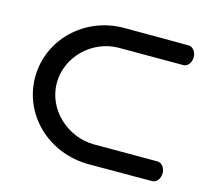

<svg xmlns="http://www.w3.org/2000/svg" viewBox="-88 -687 879 792"><g transform="rotate(15 352.0 -290.5)"><path d="M349.2 -580.8C180.4 -580.8 46.7 -450.5 46.7 -290.3C46.7 -130.1 180.8 0.2 354.3 0.2C515.8 0.2 624.3 -0.5 624.3 -0.5C643.2 -0.5 657.3 -20.1 657.3 -42.6C657.3 -65.1 643.2 -84.6 624.3 -84.6C624.3 -84.6 465.8 -84.6 354.3 -84.6C239.5 -84.6 139.2 -176.9 139.2 -290.3C139.2 -403.7 237.6 -496 349.2 -496C463.8 -496 624.3 -496 624.3 -496C643.2 -496 657.3 -515.5 657.3 -538C657.3 -560.5 643.2 -580 624.3 -580C624.3 -580 515.2 -580.8 349.2 -580.8Z"/></g></svg>

Font: Hi.
Style: Bold
Weight: 400
Designer: Mew Too, Robert Jablonski
Foundry: Cannot Into Space Fonts
Version: Version 1.996